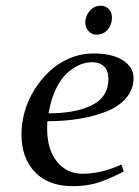

<svg xmlns="http://www.w3.org/2000/svg" viewBox="-20 -637 482 664"><path d="M54.2 -172.9Q54.2 -211.9 65.7 -252Q77.1 -292 99.6 -327.6Q122.1 -363.3 152.1 -391.4Q182.1 -419.4 221.7 -435.8Q261.2 -452.1 304.2 -452.1Q368.2 -452.1 405 -428.5Q441.9 -404.8 441.9 -367.2Q441.9 -328.1 416.5 -298.3Q391.1 -268.6 347.9 -251.5Q304.7 -234.4 253.4 -226.1Q202.1 -217.8 144 -217.8Q143.1 -211.9 143.1 -191.9Q143.1 -120.1 177 -78.1Q210.9 -36.1 265.1 -36.1Q330.1 -36.1 399.9 -67.9L408.2 -43.9Q352.5 -15.6 315.7 -4.4Q278.8 6.8 231 6.8Q147.9 6.8 101.1 -41.7Q54.2 -90.3 54.2 -172.9ZM147.9 -245.1Q242.7 -245.1 298.8 -273.7Q355 -302.2 355 -363.8Q355 -393.1 339.6 -407.5Q324.2 -421.9 298.8 -421.9Q276.4 -421.9 254.4 -412.4Q232.4 -402.8 210.9 -383.1Q189.5 -363.3 172.6 -327.6Q155.8 -292 147.9 -245.1ZM274.9 -558.1Q274.9 -581.5 290.3 -599.4Q305.7 -617.2 328.1 -617.2Q344.2 -617.2 355.7 -606.2Q367.2 -595.2 367.2 -576.2Q367.2 -551.3 352.1 -534.2Q336.9 -517.1 313 -517.1Q296.9 -517.1 285.9 -529.8Q274.9 -542.5 274.9 -558.1Z"/></svg>

Font: Dehuti Alt
Style: Bold-Italic
Weight: 700
Version: Version 1.2